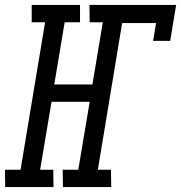

<svg xmlns="http://www.w3.org/2000/svg" viewBox="-62 -755 731 775"><path d="M154 0H-41L-42 -70H21L120 -665H66V-735H261V-665H199L157 -414H311L353 -665H300L299 -735H649L625 -590H556L568 -662H431L333 -70H386L387 0H192L191 -70H254L300 -344H146L100 -70H153Z"/></svg>

Font: Iosevka HT Extended
Style: Italic
Weight: 400
Width: 7
Italic angle: -9°
Monospace: yes
Designer: Belleve Invis
Foundry: Belleve Invis
Version: Version 32.3.0; ttfautohint (v1.8.4)